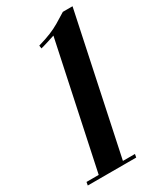

<svg xmlns="http://www.w3.org/2000/svg" viewBox="-189 -761 688 824"><g transform="rotate(-30 155.0 -349.5)"><path d="M51 0H171L319 -699H271Q244 -682 222 -669Q200 -656 174.5 -645.5Q149 -635 111 -624L113 -609Q114 -609 124.5 -612Q135 -615 151 -620Q167 -625 185 -631ZM164 -16 171 0H231L234 -16ZM-6 -16 -9 0H51L64 -16Z"/></g></svg>

Font: Emberly Black
Style: Italic
Weight: 900
Italic angle: -12°
Designer: Rajesh Rajput
Foundry: Rajesh Rajput
Version: Version 1.000